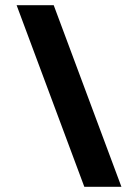

<svg xmlns="http://www.w3.org/2000/svg" viewBox="-20 -720 506 740"><path d="M448 0 187 -700H44L305 0Z"/></svg>

Font: Vanilla Cream Black
Style: Regular
Weight: 900
Designer: Jeremy Tribby, Jinavaṁso
Foundry: Tribby Type
Version: Version 1.422;Glyphs 3.1.2 (3151)